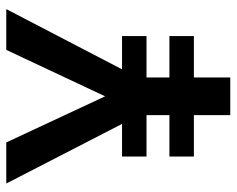

<svg xmlns="http://www.w3.org/2000/svg" viewBox="-91 -663 754 612"><g transform="rotate(-90 286.0 -357.0)"><path d="M285 -399 433 -714H563L371 -345H477V-267H345V-194H477V-116H345V0H225V-116H93V-194H225V-267H93V-345H197L7 -714H138Z"/></g></svg>

Font: Noto Sans Devanagari SemiBold
Style: Regular
Weight: 600
Version: Version 2.003